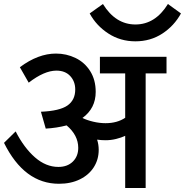

<svg xmlns="http://www.w3.org/2000/svg" viewBox="-20 -937 922 957"><path d="M0 0ZM810 -571H706V0H604V-260Q585 -251 559 -244.5Q533 -238 506 -238Q485 -238 464 -241Q472 -217 472 -190Q472 -142 447.5 -103.5Q423 -65 378 -43Q333 -21 274 -21Q101 -21 0 -225L58 -282Q100 -200 154.5 -152.5Q209 -105 271 -105Q316 -105 343 -131.5Q370 -158 370 -200Q370 -263 312 -312Q262 -299 208 -296L184 -380Q277 -384 316 -411Q355 -438 355 -491Q355 -531 330 -558Q305 -585 261 -585Q201 -585 123 -525L79 -602Q170 -670 259 -670Q311 -670 356.5 -648Q402 -626 429.5 -582.5Q457 -539 457 -479Q457 -397 391 -349Q413 -338 444.5 -330.5Q476 -323 506 -323Q564 -323 604 -350V-571H478V-654H810ZM427 -870 493 -917Q556 -815 655 -815Q754 -815 817 -917L882 -870Q848 -808 789 -769.5Q730 -731 655 -731Q580 -731 520 -770Q460 -809 427 -870Z"/></svg>

Font: Martel Sans SemiBold
Style: Regular
Weight: 600
Designer: Dan Reynolds and Mathieu Réguer
Foundry: Dan Reynolds and Mathieu Réguer
Version: Version 1.002; ttfautohint (v1.1) -l 5 -r 5 -G 72 -x 0 -D la